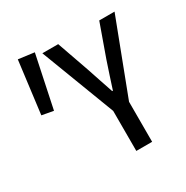

<svg xmlns="http://www.w3.org/2000/svg" viewBox="-159 -823 925 956"><g transform="rotate(-30 303.5 -345.0)"><path d="M354 0V-230L192 -655H283L348 -470Q362 -428 374 -392Q386 -356 399 -318H403Q415 -356 427.5 -393.5Q440 -431 453 -470L519 -655H607L445 -230V0ZM99 -378 33 -390 71 -690 162 -678Z"/></g></svg>

Font: SauceCodePro Nerd Font Mono
Style: Regular
Weight: 500
Monospace: yes
Designer: Paul D. Hunt, Teo Tuominen
Foundry: Adobe Systems Incorporated
Version: Version 2.030;PS 1.000;hotconv 16.6.51;makeotf.lib2.5.65220;